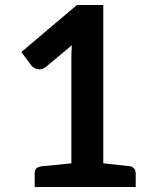

<svg xmlns="http://www.w3.org/2000/svg" viewBox="-20 -744 624 764"><path d="M118 0V-54Q118 -79 144 -82L264 -94V-513Q264 -526 264.5 -538.5Q265 -551 266 -564L163 -478Q157 -473 150 -470.5Q143 -468 138 -468Q127 -468 118.5 -472.5Q110 -477 105 -483L65 -537L286 -724H391V-94L494 -83Q520 -79 520 -54V0Z"/></svg>

Font: Aleo
Style: Bold
Weight: 700
Designer: Alessio Laiso
Foundry: Alessio Laiso
Version: Version 2.001;gftools[0.9.29]